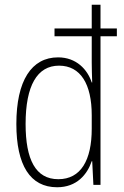

<svg xmlns="http://www.w3.org/2000/svg" viewBox="-20 -873 525 810"><path d="M221 -83C304 -83 348 -137 367 -193H369L374 -93H404V-720H473V-753H404V-853H367V-753H210V-720H367V-609C367 -583 368 -555 369 -525H367C349 -580 302 -631 225 -631C113 -631 49 -533 49 -350C49 -176 107 -83 221 -83ZM226 -117C130 -117 88 -200 88 -350C88 -512 137 -596 229 -596C320 -596 367 -518 367 -387V-330C367 -197 321 -117 226 -117Z"/></svg>

Font: Noto Sans Kannada UI Condensed ExtraLight
Style: Regular
Weight: 200
Width: 3
Designer: Jelle Bosma - Monotype Design Team
Foundry: Monotype Imaging Inc.
Version: Version 2.005